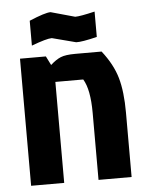

<svg xmlns="http://www.w3.org/2000/svg" viewBox="-51 -728 587 769"><g transform="rotate(-5 243.0 -343.0)"><path d="M265 -511H371Q415 -455 431 -399Q447 -343 447 -259V0H314V-269Q314 -364 288 -406H176V0H43V-511H147L165 -475Q187 -495 206.5 -503Q226 -511 265 -511ZM273 -557 177 -582Q156 -582 95 -559V-659Q159 -686 181 -686L278 -659Q298 -659 357 -673V-571Q296 -556 273 -557Z"/></g></svg>

Font: Jockey One
Style: Regular
Weight: 400
Designer: TypeTogether
Foundry: TypeTogether
Version: Version 1.002